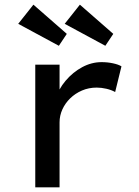

<svg xmlns="http://www.w3.org/2000/svg" viewBox="-20 -802 594 822"><path d="M131 0V-525H235V-350L217 -376Q230 -420 261 -456.5Q292 -493 332 -514.5Q372 -536 415 -536Q440 -536 463.5 -531Q487 -526 500 -518L473 -408Q457 -417 435.5 -422Q414 -427 394 -427Q360 -427 331 -414.5Q302 -402 280.5 -381Q259 -360 247 -333.5Q235 -307 235 -278V0ZM431 -606 257 -700 322 -782 465 -657ZM232 -606 58 -700 123 -782 266 -657Z"/></svg>

Font: Lexend Exa
Style: Regular
Weight: 400
Designer: Bonnie Shaver-Troup, Thomas Jockin
Foundry: Lexend
Version: Version 1.007